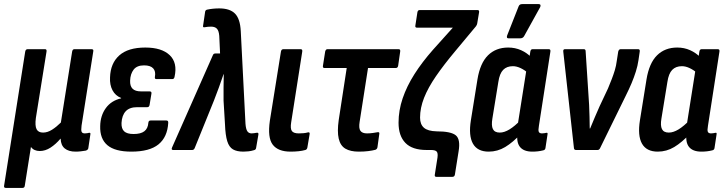

<svg xmlns="http://www.w3.org/2000/svg" viewBox="-30 -732 3535 937"><path d="M-2 185Q-12 185 -10 174L93 -480Q95 -492 105 -492H190Q199 -492 197 -480L145 -156Q140 -118 148.5 -101.5Q157 -85 180 -85Q202 -85 224 -99Q246 -113 267 -134L322 -480Q324 -492 333 -492H417Q428 -492 425 -480L368 -119Q365 -96 368.5 -88.5Q372 -81 384 -81Q390 -81 395.5 -82Q401 -83 405 -84Q413 -85 411 -76L401 -9Q400 -1 389 3Q377 5 364.5 6.5Q352 8 339 8Q305 8 286 -7.5Q267 -23 266 -55H265Q242 -28 216.5 -11.5Q191 5 164 5Q150 5 139 0Q128 -5 121 -15L91 174Q90 185 80 185Z M611 8Q531 8 494 -23.5Q457 -55 459 -117Q460 -168 486.5 -204.5Q513 -241 561 -252V-254Q533 -265 519 -291.5Q505 -318 507 -354Q509 -423 552 -461.5Q595 -500 679 -500Q759 -500 798 -463Q837 -426 822 -358Q820 -346 811 -346H733Q724 -346 726 -357Q731 -384 717.5 -398.5Q704 -413 673 -413Q638 -413 622 -392Q606 -371 605 -338Q604 -312 617 -299Q630 -286 658 -286H700Q711 -286 709 -275L700 -220Q698 -209 689 -209H640Q602 -209 583.5 -189Q565 -169 563 -132Q562 -104 576 -91Q590 -78 622 -78Q657 -78 674.5 -91.5Q692 -105 694 -133Q695 -144 705 -144H782Q792 -144 791 -132Q787 -63 743.5 -27.5Q700 8 611 8Z M1158 8Q1126 8 1107 -3Q1088 -14 1079 -43Q1070 -72 1068 -125L1061 -241Q1061 -273 1061 -304Q1061 -335 1062 -370H1061Q1049 -335 1038 -304.5Q1027 -274 1014 -241L920 -9Q916 0 908 0H815Q804 0 810 -13L1009 -463Q1012 -471 1021 -471H1044L1040 -557Q1038 -582 1028.5 -592Q1019 -602 1000 -602Q985 -602 968 -599Q964 -598 962 -600Q960 -602 961 -606L971 -674Q972 -683 981 -685Q1009 -691 1040 -691Q1092 -691 1117 -665.5Q1142 -640 1145 -580L1168 -128Q1170 -102 1177 -91.5Q1184 -81 1198 -81Q1204 -81 1209.5 -82Q1215 -83 1222 -84Q1233 -86 1231 -75L1220 -11Q1219 -1 1209 1Q1196 5 1183 6.5Q1170 8 1158 8Z M1388 8Q1327 8 1301 -26Q1275 -60 1287 -143L1341 -480Q1343 -492 1353 -492H1437Q1447 -492 1445 -480L1391 -135Q1386 -104 1394.5 -92.5Q1403 -81 1428 -81Q1439 -81 1451 -82Q1463 -83 1473 -86Q1483 -88 1481 -77L1470 -12Q1468 -2 1460 0Q1446 4 1427.5 6Q1409 8 1388 8Z M1721 8Q1680 8 1655.5 -6.5Q1631 -21 1623 -55.5Q1615 -90 1623 -146L1662 -400H1554Q1544 -400 1546 -411L1557 -481Q1560 -492 1568 -492H1915Q1925 -492 1923 -480L1913 -411Q1911 -400 1901 -400H1766L1725 -137Q1720 -106 1729 -93.5Q1738 -81 1761 -81Q1775 -81 1789.5 -83Q1804 -85 1814 -87Q1823 -88 1821 -78L1812 -13Q1810 -4 1802 -1Q1787 3 1766.5 5.5Q1746 8 1721 8Z M2099 131Q2090 131 2092 120L2105 37Q2108 15 2101 7.5Q2094 0 2073 0H2052Q1982 0 1948.5 -34.5Q1915 -69 1915 -133Q1915 -193 1935 -252Q1955 -311 1992.5 -370Q2030 -429 2083 -489L2180 -597H2005Q1995 -597 1997 -607L2007 -672Q2009 -683 2018 -683H2300Q2310 -683 2308 -672L2299 -618Q2298 -614 2297 -611Q2296 -608 2293 -604L2193 -484Q2136 -416 2097.5 -360Q2059 -304 2039.5 -254.5Q2020 -205 2020 -158Q2020 -125 2039 -108.5Q2058 -92 2101 -91Q2171 -91 2194.5 -71.5Q2218 -52 2208 7L2190 120Q2188 131 2178 131Z M2355 8Q2300 8 2278 -31Q2256 -70 2268 -145L2300 -344Q2313 -424 2351.5 -462Q2390 -500 2450 -500Q2484 -500 2513 -487Q2542 -474 2563 -452L2549 -374Q2531 -390 2511 -399.5Q2491 -409 2473 -409Q2443 -409 2425.5 -391Q2408 -373 2402 -332L2373 -154Q2367 -119 2375.5 -102Q2384 -85 2409 -85Q2431 -85 2456.5 -100.5Q2482 -116 2513 -148V-80Q2473 -37 2435.5 -14.5Q2398 8 2355 8ZM2568 8Q2526 8 2507.5 -15Q2489 -38 2496 -85L2499 -104L2496 -119L2542 -410L2552 -439L2558 -480Q2560 -492 2569 -492H2648Q2658 -492 2656 -480L2600 -118Q2596 -96 2599.5 -88.5Q2603 -81 2615 -81Q2621 -81 2626.5 -82Q2632 -83 2637 -84Q2644 -85 2642 -76L2632 -10Q2631 0 2620 2Q2608 5 2595 6.5Q2582 8 2568 8ZM2451 -545Q2445 -545 2444 -549.5Q2443 -554 2445 -559L2501 -701Q2504 -708 2508.5 -710Q2513 -712 2519 -712H2599Q2606 -712 2607.5 -707.5Q2609 -703 2606 -697L2528 -556Q2522 -545 2509 -545Z M2781 0Q2772 0 2771 -9L2719 -479Q2717 -492 2727 -492H2819Q2828 -492 2828 -482L2845 -220Q2846 -191 2847 -162.5Q2848 -134 2848 -105H2850Q2861 -132 2872.5 -159Q2884 -186 2896 -213L2937 -300Q2947 -324 2955.5 -346Q2964 -368 2970.5 -389.5Q2977 -411 2980 -435L2987 -480Q2990 -492 2999 -492H3084Q3094 -492 3092 -480L3086 -439Q3082 -411 3073 -382.5Q3064 -354 3052 -325.5Q3040 -297 3024 -265L2898 -8Q2894 0 2886 0Z M3180 8Q3125 8 3103 -31Q3081 -70 3093 -145L3125 -344Q3138 -424 3176.5 -462Q3215 -500 3275 -500Q3309 -500 3338 -487Q3367 -474 3388 -452L3374 -374Q3356 -390 3336 -399.5Q3316 -409 3298 -409Q3268 -409 3250.5 -391Q3233 -373 3227 -332L3198 -154Q3192 -119 3200.5 -102Q3209 -85 3234 -85Q3256 -85 3281.5 -100.5Q3307 -116 3338 -148V-80Q3298 -37 3260.5 -14.5Q3223 8 3180 8ZM3393 8Q3351 8 3332.5 -15Q3314 -38 3321 -85L3324 -104L3321 -119L3367 -410L3377 -439L3383 -480Q3385 -492 3394 -492H3473Q3483 -492 3481 -480L3425 -118Q3421 -96 3424.5 -88.5Q3428 -81 3440 -81Q3446 -81 3451.5 -82Q3457 -83 3462 -84Q3469 -85 3467 -76L3457 -10Q3456 0 3445 2Q3433 5 3420 6.5Q3407 8 3393 8Z"/></svg>

Font: Sofia Sans Condensed
Style: Bold Italic
Weight: 700
Italic angle: -9°
Version: Version 4.100